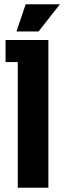

<svg xmlns="http://www.w3.org/2000/svg" viewBox="-20 -877 307 897"><path d="M63 0V-587H6V-690H206V0ZM57 -730 100 -857H260L160 -730Z"/></svg>

Font: Mozilla Headline ExtraLight
Style: Regular
Weight: 200
Designer: Studio DRAMA
Foundry: Studio DRAMA
Version: Version 1.000